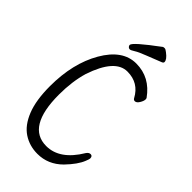

<svg xmlns="http://www.w3.org/2000/svg" viewBox="-272 -954 1044 1044"><g transform="rotate(45 250.0 -432.0)"><path d="M200 -741Q193 -741 188 -746.5Q183 -752 183 -758Q183 -778 319 -878Q322 -880 330 -880Q338 -880 351 -869Q383 -845 383 -826Q383 -820 376 -816Q332 -798 288.5 -781.5Q245 -765 226.5 -753Q208 -741 200 -741ZM247 16Q186 16 138 -15.5Q90 -47 62.5 -116Q35 -185 35 -293Q35 -468 105.5 -590Q176 -712 280 -712Q386 -712 452 -619Q454 -615 454 -610Q454 -597 443 -579Q432 -561 419 -561Q410 -561 405 -570Q364 -647 277 -647Q183 -647 126 -477Q102 -396 102 -295Q102 -48 251 -48Q355 -48 430 -173Q440 -188 453 -188Q468 -188 468 -169Q468 -164 460 -144Q443 -100 390 -45Q329 16 247 16Z"/></g></svg>

Font: Moon Stars Kai T HW
Style: Regular
Weight: 400
Designer: GuiWonder
Version: Version 1.101